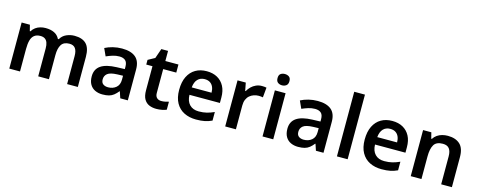

<svg xmlns="http://www.w3.org/2000/svg" viewBox="-33 -1465 5429 2181"><g transform="rotate(15 2681.5 -375.0)"><path d="M702 -552Q794 -552 840.5 -505Q887 -458 887 -353V0H761V-329Q761 -389 739 -419.5Q717 -450 669 -450Q603 -450 575 -407Q547 -364 547 -282V0H421V-329Q421 -369 411 -396Q401 -423 380.5 -436.5Q360 -450 328 -450Q283 -450 256 -428.5Q229 -407 218 -366Q207 -325 207 -265V0H81V-542H178L196 -471H203Q220 -499 244.5 -517Q269 -535 299.5 -543.5Q330 -552 361 -552Q422 -552 464 -531.5Q506 -511 527 -468H537Q562 -512 607.5 -532Q653 -552 702 -552Z M1261 -552Q1366 -552 1420.5 -506.5Q1475 -461 1475 -364V0H1386L1361 -75H1357Q1334 -46 1309.5 -26.5Q1285 -7 1253.5 1.5Q1222 10 1177 10Q1129 10 1090.5 -8Q1052 -26 1030 -63.5Q1008 -101 1008 -158Q1008 -242 1069.5 -284.5Q1131 -327 1256 -331L1350 -334V-361Q1350 -413 1325 -435Q1300 -457 1255 -457Q1214 -457 1176 -445Q1138 -433 1102 -417L1062 -505Q1102 -526 1153.5 -539Q1205 -552 1261 -552ZM1284 -254Q1201 -251 1169 -225.5Q1137 -200 1137 -157Q1137 -119 1160 -102Q1183 -85 1219 -85Q1274 -85 1312 -116.5Q1350 -148 1350 -210V-256Z M1843 -91Q1867 -91 1889 -95.5Q1911 -100 1930 -106V-12Q1910 -3 1878 3.5Q1846 10 1811 10Q1765 10 1727.5 -5.5Q1690 -21 1667.5 -59Q1645 -97 1645 -165V-447H1572V-502L1652 -546L1692 -661H1771V-542H1925V-447H1771V-166Q1771 -128 1791 -109.5Q1811 -91 1843 -91Z M2257 -552Q2330 -552 2382.5 -522.5Q2435 -493 2464 -438.5Q2493 -384 2493 -306V-242H2135Q2137 -168 2176 -127.5Q2215 -87 2284 -87Q2337 -87 2378.5 -97.5Q2420 -108 2464 -128V-27Q2424 -8 2381 1Q2338 10 2278 10Q2199 10 2137.5 -20.5Q2076 -51 2041.5 -113Q2007 -175 2007 -267Q2007 -360 2038.5 -423.5Q2070 -487 2126 -519.5Q2182 -552 2257 -552ZM2257 -459Q2207 -459 2175.5 -426.5Q2144 -394 2138 -330H2371Q2371 -368 2358.5 -397Q2346 -426 2321 -442.5Q2296 -459 2257 -459Z M2904 -552Q2916 -552 2932 -551Q2948 -550 2959 -547L2948 -430Q2939 -432 2924.5 -433.5Q2910 -435 2899 -435Q2869 -435 2841.5 -425.5Q2814 -416 2792.5 -397.5Q2771 -379 2758.5 -350Q2746 -321 2746 -281V0H2620V-542H2717L2735 -448H2741Q2757 -477 2781 -500.5Q2805 -524 2836.5 -538Q2868 -552 2904 -552Z M3185 -542V0H3059V-542ZM3122 -751Q3150 -751 3171 -736.5Q3192 -722 3192 -685Q3192 -649 3171 -633.5Q3150 -618 3122 -618Q3093 -618 3072.5 -633.5Q3052 -649 3052 -685Q3052 -722 3072.5 -736.5Q3093 -751 3122 -751Z M3562 -552Q3667 -552 3721.5 -506.5Q3776 -461 3776 -364V0H3687L3662 -75H3658Q3635 -46 3610.5 -26.5Q3586 -7 3554.5 1.5Q3523 10 3478 10Q3430 10 3391.5 -8Q3353 -26 3331 -63.5Q3309 -101 3309 -158Q3309 -242 3370.5 -284.5Q3432 -327 3557 -331L3651 -334V-361Q3651 -413 3626 -435Q3601 -457 3556 -457Q3515 -457 3477 -445Q3439 -433 3403 -417L3363 -505Q3403 -526 3454.5 -539Q3506 -552 3562 -552ZM3585 -254Q3502 -251 3470 -225.5Q3438 -200 3438 -157Q3438 -119 3461 -102Q3484 -85 3520 -85Q3575 -85 3613 -116.5Q3651 -148 3651 -210V-256Z M4060 0H3934V-760H4060Z M4439 -552Q4512 -552 4564.5 -522.5Q4617 -493 4646 -438.5Q4675 -384 4675 -306V-242H4317Q4319 -168 4358 -127.5Q4397 -87 4466 -87Q4519 -87 4560.5 -97.5Q4602 -108 4646 -128V-27Q4606 -8 4563 1Q4520 10 4460 10Q4381 10 4319.5 -20.5Q4258 -51 4223.5 -113Q4189 -175 4189 -267Q4189 -360 4220.5 -423.5Q4252 -487 4308 -519.5Q4364 -552 4439 -552ZM4439 -459Q4389 -459 4357.5 -426.5Q4326 -394 4320 -330H4553Q4553 -368 4540.5 -397Q4528 -426 4503 -442.5Q4478 -459 4439 -459Z M5092 -552Q5183 -552 5234.5 -505Q5286 -458 5286 -353V0H5160V-328Q5160 -389 5136 -419.5Q5112 -450 5060 -450Q4984 -450 4956 -402.5Q4928 -355 4928 -265V0H4802V-542H4899L4917 -471H4924Q4942 -499 4968 -517Q4994 -535 5026 -543.5Q5058 -552 5092 -552Z"/></g></svg>

Font: Noto Sans Hebrew SemiBold
Style: Regular
Weight: 600
Designer: Monotype Design Team
Foundry: Monotype Imaging Inc.
Version: Version 2.003